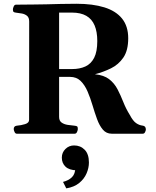

<svg xmlns="http://www.w3.org/2000/svg" viewBox="-20 -718 837 1031"><path d="M70.3 0Q62 0 57.9 -9.8Q53.7 -19.5 53.7 -24.9Q53.7 -41 69.8 -43Q93.3 -44.9 114.7 -51.5Q136.2 -58.1 136.2 -74.2L136.7 -602.5Q136.7 -623.5 125.5 -632.8Q114.3 -642.1 98.3 -645.3Q82.2 -648.4 67 -649.9Q56.6 -650.9 53 -654.1Q49.3 -657.2 49.3 -668Q49.3 -673.3 53.5 -683.1Q57.6 -692.9 66.1 -692.9Q96.2 -692.9 116.2 -693.4Q136.2 -693.8 159.2 -693.8Q190.9 -693.8 228 -694.8Q265.1 -695.8 306.2 -696.8Q347.2 -697.8 390.6 -697.8Q478 -697.8 540.3 -678.5Q602.5 -659.2 635.5 -618.2Q668.5 -577.1 668.5 -512.7Q668.5 -447.3 642.6 -409.2Q616.7 -371.1 575.9 -351.1Q535.2 -331.1 489.7 -319.3Q538.1 -314.5 566.2 -292.7Q594.2 -271 611 -238.8Q627.8 -206.5 642 -170.4Q656.2 -134.3 677.2 -100.6Q693.8 -68.8 710.7 -57.1Q727.5 -45.4 745.6 -43.5Q763.2 -41.5 763.2 -22.5Q763.2 -17.1 759 -8.5Q754.9 0 746.6 0H580.1Q550.8 0 532.2 -22Q513.7 -43.9 501 -78.9Q488.3 -113.8 476.8 -152.6Q465.3 -191.4 450.4 -226.3Q435.5 -261.2 413.1 -283.2Q390.6 -305.2 355.5 -305.2H297.4V-90.3Q297.4 -69.3 310.9 -59.8Q324.4 -50.3 343.7 -47.4Q363 -44.4 380.4 -43Q390.6 -42 394.3 -39.1Q397.9 -36.1 397.9 -24.9Q397.9 -19.5 393.8 -9.8Q389.6 0 381.3 0ZM297.4 -347.2H367.7Q408.2 -347.2 438.5 -361.1Q468.8 -375 485.6 -407.7Q502.4 -440.4 502.4 -497.6Q502.4 -547.4 488 -581.5Q473.6 -615.7 443.4 -633.1Q413.1 -650.4 366.2 -650.4H297.4ZM377.9 63Q412.1 63 434.8 86.2Q457.5 109.4 457.5 154.8Q457.5 183.6 444.8 213.1Q432.1 242.7 405.3 264.6Q378.4 286.6 335.9 293.5L318.4 258.8Q348.6 251 366.5 233.4Q384.3 215.8 384.8 180.7L393.1 196.8Q351.6 195.8 331.8 177Q312 158.2 312 128.4Q312 101.1 331.3 82Q350.6 63 377.9 63Z"/></svg>

Font: Gelasio
Style: Regular
Weight: 400
Designer: Eben Sorkin
Foundry: Eben Sorkin
Version: Version 1.008